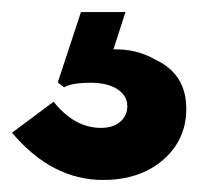

<svg xmlns="http://www.w3.org/2000/svg" viewBox="-20 -25 330 319"><path d="M151.5 274Q212 274 250.8 240.8Q289.5 207.5 289.5 155.5Q289.5 98 238 74Q206.5 56 168.5 57L188.5 -5H114.5L76 112L86.5 120Q99.5 112.5 131 112.5Q158.5 112.5 175 123.2Q191.5 134 191.5 151.5Q191.5 167.5 179.5 177.5Q167.5 187.5 147.5 187.5Q104 187.5 69 144L0 195.5Q66 274 151.5 274Z"/></svg>

Font: Spartan ExtraBold
Style: Regular
Weight: 800
Designer: Matt Bailey, Mirko Velimirovic
Foundry: Matt Bailey
Version: Version 1.003; ttfautohint (v1.8.3)